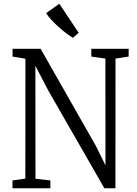

<svg xmlns="http://www.w3.org/2000/svg" viewBox="-20 -1003 730 1023"><path d="M46.5 0V-41.5L115 -51.5L115.5 -690Q105 -692 93.5 -694Q82 -696 70.2 -698Q58.5 -700 47 -701.5V-743H196.5L492 -223.5L542 -122L541.5 -691L466.5 -701.5V-743H665.5V-701.5L595.5 -691L595 0H536L237 -521L168.5 -652.5L169 -50.5L248.5 -41.5V0ZM367.5 -802Q349 -813.5 329 -828.8Q309 -844 289.5 -861.8Q270 -879.5 253.5 -897.5Q237 -915.5 225.5 -933L296 -983L399.5 -828L368.5 -802Z"/></svg>

Font: Merriweather 24pt SemiCondensed Light
Style: Regular
Weight: 300
Width: 4
Designer: Eben Sorkin
Foundry: Eben Sorkin
Version: Version 2.100